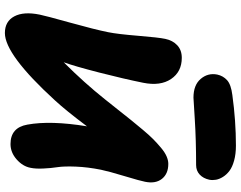

<svg xmlns="http://www.w3.org/2000/svg" viewBox="-120 -864 986 786"><g transform="rotate(90 373.0 -471.0)"><path d="M379.9 -770Q328.1 -770 303 -799.6Q277.8 -829.1 285.2 -867.2Q290.5 -891.6 308.3 -907.7Q326.2 -923.8 369.1 -929.2Q475.1 -943.8 576.2 -943.8Q610.4 -943.8 637 -936.5Q663.6 -929.2 679.2 -917.5Q694.8 -905.8 704.1 -890.9Q713.4 -876 715.8 -862.1Q718.3 -848.1 715.8 -835Q710.4 -810.1 694.6 -795.4Q678.7 -780.8 655.8 -780.8Q553.2 -780.8 468 -775.4Q382.8 -770 379.9 -770ZM115.2 2Q67.4 2 46.9 -36.6Q26.4 -75.2 40 -141.1Q44.4 -163.6 72.5 -264.4Q100.6 -365.2 111.8 -420.9Q119.6 -459 126.5 -543.2Q133.3 -627.4 139.2 -654.8Q145.5 -685.1 165.3 -703.6Q185.1 -722.2 216.8 -722.2Q273.9 -722.2 303.5 -678.2Q333 -634.3 318.8 -564Q302.7 -484.4 276.9 -383.8Q251 -283.2 234.9 -238.8Q319.3 -323.2 386.2 -407.2Q402.8 -427.7 429.2 -461.2Q455.6 -494.6 471.9 -514.9Q488.3 -535.2 511 -562.3Q533.7 -589.4 550 -605.5Q566.4 -621.6 585 -637.2Q603.5 -652.8 619.9 -659.9Q636.2 -667 650.9 -667Q691.4 -667 712.2 -640.9Q732.9 -614.7 724.1 -571.8Q720.7 -553.2 701.2 -488.5Q681.6 -423.8 674.8 -391.1Q664.1 -337.4 662.1 -288.8Q660.2 -240.2 664.3 -213.6Q668.5 -187 669.9 -155.3Q671.4 -123.5 667 -103Q661.1 -71.3 632.6 -46.1Q604 -21 569.8 -21Q502.4 -21 490.2 -89.8Q472.7 -185.1 497.1 -334Q432.6 -248 391.1 -203.1Q203.6 2 115.2 2Z"/></g></svg>

Font: Shantell Sans Irregular
Style: Italic
Weight: 800
Italic angle: -11.31°
Designer: Stephen Nixon, Anya Danilova, Shantell Martin
Foundry: Arrow Type
Version: Version 1.006;[9816181b4]